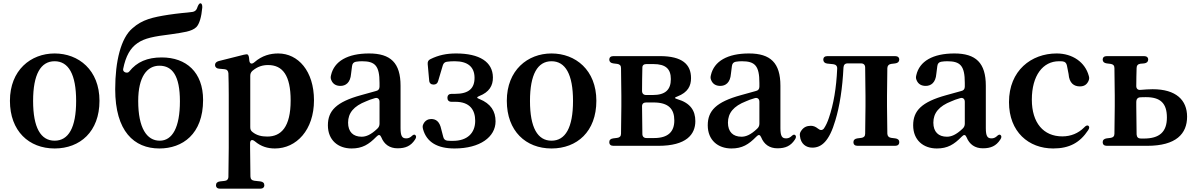

<svg xmlns="http://www.w3.org/2000/svg" viewBox="-20 -874 7208 1160"><path d="M310 23C464 23 581 -79 581 -265C581 -451 455 -551 310 -551C166 -551 40 -450 40 -265C40 -82 155 23 310 23ZM180 -264C180 -425 226 -504 310 -504C394 -504 440 -425 440 -264C440 -103 394 -24 310 -24C226 -24 180 -103 180 -264Z M943 23C1082 23 1207 -63 1207 -270C1207 -438 1105 -527 957 -527C870 -527 807 -500 761 -442C750 -427 720 -438 724 -457C740 -537 768 -584 810 -613C854 -644 910 -654 1014 -667C1086 -678 1138 -683 1166 -710C1185 -729 1197 -772 1202 -828C1203 -843 1199 -852 1193 -854C1187 -856 1180 -849 1174 -834L1170 -823C1165 -811 1156 -804 1143 -802C1123 -799 1100 -797 1078 -795C1051 -792 1025 -789 999 -785C903 -770 839 -756 780 -703C711 -645 676 -505 676 -335C676 -81 790 23 943 23ZM815 -264C815 -411 869 -477 943 -477C1021 -477 1067 -417 1067 -262C1067 -105 1022 -24 945 -24C867 -24 815 -100 815 -264Z M1285 245C1285 259 1294 266 1310 266H1552C1568 266 1577 258 1577 245C1577 232 1569 224 1553 222L1517 218C1502 216 1493 208 1493 192C1492 131 1491 68 1491 18V-8C1491 -29 1503 -34 1520 -20C1558 12 1598 23 1641 23C1771 23 1877 -89 1877 -268C1877 -445 1781 -551 1661 -551C1614 -551 1564 -539 1517 -498C1501 -484 1488 -488 1486 -510L1485 -521C1484 -533 1481 -540 1477 -544C1473 -547 1464 -546 1452 -543L1301 -505C1287 -501 1279 -493 1279 -481C1279 -469 1288 -460 1303 -459L1336 -456C1351 -455 1359 -446 1360 -431C1361 -393 1362 -353 1362 -301V19C1362 70 1361 133 1360 193C1360 209 1351 218 1336 219L1309 222C1293 224 1285 232 1285 245ZM1492 -106V-415C1492 -427 1495 -437 1505 -446C1537 -473 1568 -481 1600 -481C1687 -481 1736 -419 1736 -267C1736 -106 1678 -49 1595 -49C1560 -49 1531 -56 1506 -76C1495 -84 1492 -93 1492 -106Z M2104 23C2169 23 2208 -1 2254 -48C2268 -63 2277 -61 2284 -44C2301 -2 2334 22 2382 22C2430 22 2462 8 2487 -30C2496 -43 2496 -52 2489 -58C2482 -64 2475 -59 2463 -48C2454 -41 2445 -38 2434 -38C2410 -38 2400 -51 2400 -100V-356C2400 -494 2340 -551 2210 -551C2080 -551 1999 -504 1980 -420C1977 -408 1977 -400 1982 -389C1992 -365 2012 -355 2037 -355C2068 -355 2097 -374 2101 -428L2107 -475C2109 -490 2116 -498 2130 -501C2143 -503 2155 -504 2167 -504C2246 -504 2273 -477 2273 -373V-351C2273 -336 2266 -327 2251 -324C2220 -316 2189 -307 2161 -299C2012 -258 1961 -205 1961 -117C1961 -27 2023 23 2104 23ZM2083 -133C2083 -191 2117 -233 2192 -262C2205 -268 2223 -275 2245 -281C2262 -286 2273 -276 2273 -259V-127C2273 -115 2269 -105 2259 -96C2220 -59 2191 -48 2165 -48C2114 -48 2083 -77 2083 -133Z M2726 23C2881 23 2974 -47 2974 -141C2974 -201 2946 -248 2876 -276C2859 -282 2859 -287 2876 -294C2935 -317 2959 -356 2958 -407C2957 -500 2877 -551 2736 -551C2677 -551 2630 -541 2581 -517C2568 -511 2563 -502 2564 -487L2573 -387C2574 -372 2584 -363 2599 -363C2613 -363 2623 -369 2627 -384L2655 -478C2659 -492 2667 -499 2680 -501C2694 -503 2710 -504 2727 -504C2807 -504 2846 -469 2847 -406C2848 -341 2813 -307 2730 -307H2708C2692 -307 2683 -298 2683 -283C2683 -268 2692 -259 2708 -259H2731C2820 -259 2851 -208 2851 -144C2851 -70 2803 -23 2717 -23C2704 -23 2693 -23 2684 -24C2669 -25 2661 -34 2658 -47L2646 -93C2636 -141 2613 -155 2585 -155C2567 -155 2548 -146 2538 -125C2532 -114 2533 -105 2536 -93C2558 -14 2624 23 2726 23Z M3312 23C3466 23 3583 -79 3583 -265C3583 -451 3457 -551 3312 -551C3168 -551 3042 -450 3042 -265C3042 -82 3157 23 3312 23ZM3182 -264C3182 -425 3228 -504 3312 -504C3396 -504 3442 -425 3442 -264C3442 -103 3396 -24 3312 -24C3228 -24 3182 -103 3182 -264Z M3661 -15C3661 -1 3670 7 3686 7H3958C4127 7 4181 -62 4181 -142C4181 -206 4151 -252 4072 -275C4054 -280 4054 -285 4072 -291C4137 -316 4155 -356 4155 -402C4155 -485 4102 -535 3967 -535H3686C3670 -535 3661 -527 3661 -514C3661 -501 3670 -493 3685 -491L3709 -488C3724 -486 3732 -478 3732 -463C3733 -409 3734 -342 3734 -296V-232C3734 -187 3733 -120 3732 -66C3732 -51 3724 -43 3709 -41L3685 -38C3670 -36 3661 -29 3661 -15ZM3859 -232C3859 -247 3868 -255 3884 -255H3928C4020 -255 4054 -215 4054 -146C4054 -78 4016 -40 3932 -40H3886C3870 -40 3861 -49 3861 -65C3860 -119 3859 -186 3859 -232ZM3859 -325C3859 -373 3860 -424 3861 -466C3861 -480 3870 -487 3886 -487H3927C4004 -487 4033 -456 4033 -396C4033 -332 4000 -300 3924 -300H3884C3868 -300 3859 -309 3859 -325Z M4399 23C4464 23 4503 -1 4549 -48C4563 -63 4572 -61 4579 -44C4596 -2 4629 22 4677 22C4725 22 4757 8 4782 -30C4791 -43 4791 -52 4784 -58C4777 -64 4770 -59 4758 -48C4749 -41 4740 -38 4729 -38C4705 -38 4695 -51 4695 -100V-356C4695 -494 4635 -551 4505 -551C4375 -551 4294 -504 4275 -420C4272 -408 4272 -400 4277 -389C4287 -365 4307 -355 4332 -355C4363 -355 4392 -374 4396 -428L4402 -475C4404 -490 4411 -498 4425 -501C4438 -503 4450 -504 4462 -504C4541 -504 4568 -477 4568 -373V-351C4568 -336 4561 -327 4546 -324C4515 -316 4484 -307 4456 -299C4307 -258 4256 -205 4256 -117C4256 -27 4318 23 4399 23ZM4378 -133C4378 -191 4412 -233 4487 -262C4500 -268 4518 -275 4540 -281C4557 -286 4568 -276 4568 -259V-127C4568 -115 4564 -105 4554 -96C4515 -59 4486 -48 4460 -48C4409 -48 4378 -77 4378 -133Z M4888 18C4943 18 4990 -20 5027 -147C5053 -232 5070 -342 5076 -466C5077 -482 5085 -491 5101 -491H5182C5198 -491 5207 -482 5207 -466C5208 -412 5209 -343 5209 -296V-232C5209 -187 5208 -120 5207 -66C5207 -51 5199 -43 5184 -41L5160 -38C5145 -36 5136 -28 5136 -15C5136 -1 5145 7 5161 7H5388C5404 7 5413 -1 5413 -15C5413 -29 5404 -36 5389 -38L5365 -41C5350 -43 5342 -51 5341 -66C5340 -120 5339 -187 5339 -232V-296C5339 -342 5340 -409 5341 -463C5342 -478 5350 -486 5365 -488L5389 -491C5404 -493 5413 -501 5413 -514C5413 -527 5404 -535 5388 -535H4979C4963 -535 4954 -527 4954 -514C4954 -501 4962 -492 4977 -490L5015 -486C5030 -484 5039 -475 5038 -459C5033 -342 5016 -244 4988 -162C4979 -135 4970 -116 4958 -98C4948 -85 4935 -86 4922 -97C4908 -108 4895 -114 4879 -114C4855 -114 4835 -106 4820 -83C4813 -73 4811 -64 4813 -52C4818 -5 4849 18 4888 18Z M5640 23C5705 23 5744 -1 5790 -48C5804 -63 5813 -61 5820 -44C5837 -2 5870 22 5918 22C5966 22 5998 8 6023 -30C6032 -43 6032 -52 6025 -58C6018 -64 6011 -59 5999 -48C5990 -41 5981 -38 5970 -38C5946 -38 5936 -51 5936 -100V-356C5936 -494 5876 -551 5746 -551C5616 -551 5535 -504 5516 -420C5513 -408 5513 -400 5518 -389C5528 -365 5548 -355 5573 -355C5604 -355 5633 -374 5637 -428L5643 -475C5645 -490 5652 -498 5666 -501C5679 -503 5691 -504 5703 -504C5782 -504 5809 -477 5809 -373V-351C5809 -336 5802 -327 5787 -324C5756 -316 5725 -307 5697 -299C5548 -258 5497 -205 5497 -117C5497 -27 5559 23 5640 23ZM5619 -133C5619 -191 5653 -233 5728 -262C5741 -268 5759 -275 5781 -281C5798 -286 5809 -276 5809 -259V-127C5809 -115 5805 -105 5795 -96C5756 -59 5727 -48 5701 -48C5650 -48 5619 -77 5619 -133Z M6343 23C6442 23 6505 -13 6554 -87C6562 -99 6563 -108 6556 -114C6549 -119 6540 -115 6529 -103C6495 -69 6450 -50 6398 -50C6285 -50 6214 -131 6214 -272C6214 -418 6281 -504 6378 -504C6386 -504 6394 -504 6401 -503C6416 -501 6423 -492 6426 -478L6436 -427C6440 -371 6469 -352 6504 -352C6528 -352 6545 -361 6556 -384C6561 -396 6562 -404 6558 -416C6536 -498 6460 -551 6364 -551C6211 -551 6076 -448 6076 -257C6076 -77 6195 23 6343 23Z M6891 -37H6873C6857 -37 6848 -45 6847 -62C6846 -116 6845 -185 6845 -232V-259C6845 -274 6853 -285 6868 -286C6880 -287 6892 -287 6904 -287C6990 -287 7030 -251 7030 -164C7030 -77 6985 -37 6891 -37ZM6667 7H6911C7086 7 7152 -66 7152 -169C7152 -269 7086 -335 6944 -335C6920 -335 6896 -333 6871 -331C6855 -329 6845 -338 6845 -354C6845 -390 6846 -429 6847 -463C6847 -478 6855 -487 6870 -489L6893 -491C6908 -493 6917 -501 6917 -514C6917 -527 6908 -535 6892 -535H6667C6651 -535 6642 -527 6642 -514C6642 -501 6651 -493 6666 -491L6690 -488C6705 -486 6713 -478 6713 -463C6714 -409 6715 -342 6715 -296V-232C6715 -187 6714 -120 6713 -66C6713 -51 6705 -43 6690 -41L6666 -38C6651 -36 6642 -28 6642 -15C6642 -1 6651 7 6667 7Z"/></svg>

Font: 寒蝉锦书宋Pro Soft
Style: Regular
Weight: 700
Designer: 寒蝉锦书宋{Warren} 思源宋体{Ryoko NISHIZUKA 西塚涼子 (kana & ideographs); Frank Grießhammer (Latin, Greek & Cyrillic); Wenlong ZHANG 
Foundry: Adobe & ChillType
Version: Version 2.000;Glyphs 3.1.1 (3135)